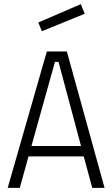

<svg xmlns="http://www.w3.org/2000/svg" viewBox="-20 -902 540 922"><path d="M164 -794 368 -882 387 -836 181 -752ZM17 0 205 -655H301L482 0H423L382 -151H117L75 0ZM369 -201 261 -605H244L131 -201Z"/></svg>

Font: Lekton
Style: Regular
Weight: 400
Designer: Paolo Mazzetti, Luciano Perondi, Raffaele Flato, Elena Papassissa, Emilio Macchia, Michela Povoleri, Tobias Seemiller, R
Version: Version 34.000